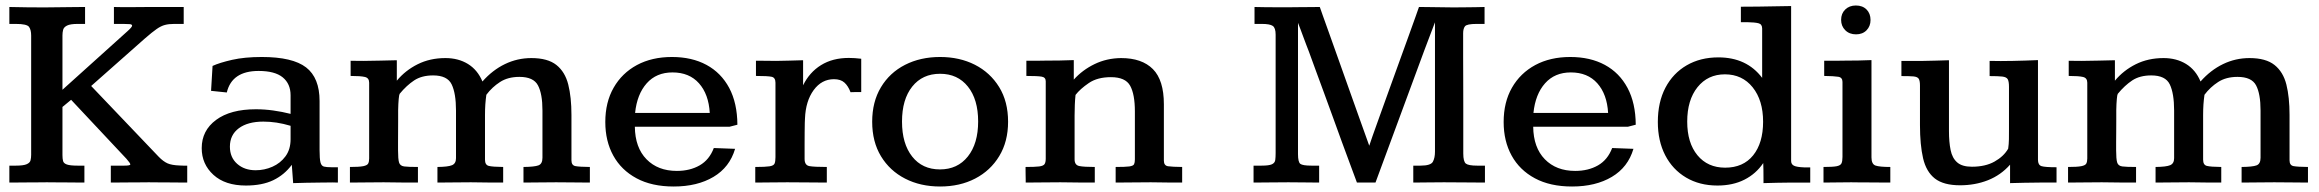

<svg xmlns="http://www.w3.org/2000/svg" viewBox="-20 -658 8357 692"><path d="M13.7 0V-61H37.1Q64.5 -61 76.2 -66.2Q87.9 -71.3 90.1 -80.3Q92.3 -89.4 92.3 -100.1V-529.8Q92.3 -550.3 84.7 -561Q77.1 -571.8 37.1 -571.8H13.7V-632.8Q50.3 -631.8 80.8 -631.6Q111.3 -631.3 141.6 -631.3Q148.4 -631.3 168 -631.6Q187.5 -631.8 211.7 -632.1Q235.8 -632.3 256.6 -632.6Q277.3 -632.8 286.6 -632.8V-571.8H260.3Q233.4 -571.8 221.7 -565.9Q210 -560.1 207.5 -550.5Q205.1 -541 205.1 -530.3Q205.1 -529.3 205.1 -509.3Q205.1 -489.3 205.1 -460.2Q205.1 -431.2 205.1 -402.3Q205.1 -373.5 205.1 -354Q205.1 -334.5 205.1 -334.5L440.4 -546.4Q456.1 -560.5 456.1 -565.4Q456.1 -570.3 447.5 -571Q439 -571.8 424.3 -571.8H390.6V-632.8Q401.4 -632.3 418.7 -632.3Q436 -632.3 455.8 -632.3Q475.6 -632.3 493.4 -632.6Q511.2 -632.8 522 -632.8H642.1V-571.8Q632.8 -571.8 623.3 -571.8Q613.8 -571.8 607.9 -571.8Q588.4 -571.8 574.5 -568.1Q560.5 -564.5 544.7 -553.5Q528.8 -542.5 502.4 -519.5L308.6 -348.1L552.2 -92.8Q568.4 -76.2 583.7 -69.3Q599.1 -62.5 627.9 -61.5Q632.3 -61 640.6 -61Q648.9 -61 654.8 -61V0Q644.5 0 627.4 -0.2Q610.4 -0.5 590.1 -0.5Q569.8 -0.5 550.5 -0.7Q531.2 -1 516.1 -1Q502.4 -1 483.2 -0.7Q463.9 -0.5 443.6 -0.5Q423.3 -0.5 406.2 -0.2Q389.2 0 379.4 0V-61H427.7Q449.7 -61 449.7 -65.4Q449.7 -69.8 436 -85.4L236.3 -298.3L205.1 -272.5V-99.1Q205.1 -85.9 207.3 -77.6Q209.5 -69.3 220.9 -65.2Q232.4 -61 260.3 -61H284.2V0Q273.4 0 256.8 -0.2Q240.2 -0.5 220.9 -0.5Q201.7 -0.5 182.9 -0.7Q164.1 -1 148.9 -1Q135.3 -1 116.5 -0.7Q97.7 -0.5 77.9 -0.5Q58.1 -0.5 41 -0.2Q23.9 0 13.7 0Z M866.2 10.7Q791.5 10.7 749.3 -27.8Q707 -66.4 707 -124Q707 -187.5 758.8 -225.8Q810.5 -264.2 902.3 -264.2Q933.1 -264.2 964.8 -259.8Q996.6 -255.4 1027.3 -247.6V-314.5Q1027.3 -356 999 -379.2Q970.7 -402.3 912.1 -402.3Q815.9 -402.3 797.4 -324.7L740.7 -330.6L746.1 -420.4Q771.5 -432.1 816.7 -442.4Q861.8 -452.6 923.3 -452.6Q1034.7 -452.6 1083.3 -415Q1131.8 -377.4 1131.8 -293.9V-117.2Q1131.8 -85.9 1135 -73Q1138.2 -60.1 1147.5 -57.6Q1156.7 -55.2 1175.3 -55.2H1197.8V0Q1190.9 -0.5 1179 -0.5Q1167 -0.5 1154.5 -0.2Q1142.1 0 1134.3 0Q1107.4 0.5 1084.2 0.7Q1061 1 1036.6 2L1031.7 -64Q1004.9 -27.8 964.8 -8.5Q924.8 10.7 866.2 10.7ZM901.4 -44.4Q933.1 -44.4 961.9 -57.1Q990.7 -69.8 1009 -94.7Q1027.3 -119.6 1027.3 -156.2V-204.6Q1001 -212.4 976.8 -216.1Q952.6 -219.7 929.2 -219.7Q873 -219.7 840.8 -195.8Q808.6 -171.9 808.6 -129.4Q808.6 -90.8 834.7 -67.6Q860.8 -44.4 901.4 -44.4Z M1241.2 0V-56.2Q1274.4 -56.2 1289.1 -59.1Q1303.7 -62 1307.1 -68.8Q1310.5 -75.7 1310.5 -86.9V-359.9Q1310.5 -377 1295.2 -380.6Q1279.8 -384.3 1243.7 -384.3V-439Q1254.9 -439 1265.6 -438.7Q1276.4 -438.5 1290 -438.5Q1319.8 -438.5 1349.9 -439.5Q1379.9 -440.4 1410.2 -440.9V-367.2Q1440.9 -404.3 1485.4 -426.5Q1529.8 -448.7 1585.4 -448.7Q1631.8 -448.7 1666.5 -427.5Q1701.2 -406.2 1718.8 -364.3Q1754.9 -405.3 1799.8 -427Q1844.7 -448.7 1895 -448.7Q1954.1 -448.7 1985.4 -423.8Q2016.6 -398.9 2028.1 -353.3Q2039.6 -307.6 2039.6 -244.1V-80.1Q2039.6 -62 2054 -59.3Q2068.4 -56.6 2106 -56.2V0Q2077.6 0 2049.1 -0.5Q2020.5 -1 1984.4 -1Q1949.2 -1 1922.1 -0.5Q1895 0 1866.7 0V-56.2Q1906.2 -56.6 1920.7 -62Q1935.1 -67.4 1935.1 -89.4V-259.8Q1935.1 -319.8 1918.9 -350.3Q1902.8 -380.9 1852.1 -380.9Q1810.5 -380.9 1782 -362.3Q1753.4 -343.8 1732.9 -316.4Q1730.5 -299.8 1729.2 -281.7Q1728 -263.7 1728 -243.7V-82.5Q1728 -63.5 1741.5 -60.1Q1754.9 -56.6 1793.5 -56.2V0Q1766.1 0 1740.2 -0.2Q1714.4 -0.5 1677.2 -1Q1640.6 -1 1612.8 -0.5Q1585 0 1556.6 0V-56.2Q1595.2 -56.6 1609.4 -62.7Q1623.5 -68.8 1623.5 -87.9V-259.8Q1623.5 -321.3 1607.9 -353.8Q1592.3 -386.2 1541 -386.2Q1500 -386.2 1472.7 -368.2Q1445.3 -350.1 1420.4 -319.8Q1418.5 -316.9 1417 -301.3Q1415.5 -285.6 1415 -261.7Q1415 -246.6 1415 -226.3Q1415 -206.1 1414.8 -185.1Q1414.6 -164.1 1414.6 -145.8Q1414.6 -127.4 1414.6 -116.2Q1414.6 -85 1418.2 -72.5Q1421.9 -60.1 1436.8 -58.1Q1451.7 -56.2 1486.3 -56.2V0Q1457.5 0 1429.9 -0.2Q1402.3 -0.5 1362.8 -1Q1326.2 -1 1298.1 -0.5Q1270 0 1241.2 0Z M2408.2 14.2Q2329.1 14.2 2274.2 -15.4Q2219.2 -44.9 2190.4 -97.2Q2161.6 -149.4 2161.6 -218.3Q2161.6 -289.6 2191.7 -342Q2221.7 -394.5 2275.6 -423.6Q2329.6 -452.6 2401.9 -452.6Q2473.6 -452.6 2526.4 -424.1Q2579.1 -395.5 2608.2 -341.1Q2637.2 -286.6 2637.7 -208.5L2609.4 -201.2H2268.1Q2269 -126 2310.1 -84Q2351.1 -42 2419.4 -42Q2466.8 -42 2501.7 -62Q2536.6 -82 2552.7 -124.5L2629.4 -121.6Q2609.9 -55.2 2551.5 -20.5Q2493.2 14.2 2408.2 14.2ZM2269 -251H2538.1Q2534.2 -318.4 2499.3 -357.7Q2464.4 -397 2403.8 -397Q2345.7 -397 2310.8 -357.7Q2275.9 -318.4 2269 -251Z M2702.1 0V-56.2Q2738.8 -56.2 2753.7 -58.6Q2768.6 -61 2771.7 -68.6Q2774.9 -76.2 2774.9 -91.3V-359.9Q2774.9 -378.4 2761 -381.3Q2747.1 -384.3 2704.6 -384.3V-439Q2712.9 -439 2730.2 -439Q2747.6 -439 2762.2 -438.7Q2776.9 -438.5 2776.9 -438.5Q2800.3 -438.5 2824.7 -439.5Q2849.1 -440.4 2874.5 -440.9V-350.6Q2897.5 -397.5 2939.2 -423.3Q2981 -449.2 3039.1 -449.2Q3060.5 -449.2 3084 -446.3V-326.2Q3074.7 -326.2 3064.5 -326.2Q3054.2 -326.2 3045.4 -325.7Q3037.1 -348.1 3023.4 -360.4Q3009.8 -372.6 2985.8 -372.6Q2941.4 -372.6 2912.6 -333.3Q2883.8 -293.9 2881.3 -231Q2880.9 -229.5 2880.6 -215.3Q2880.4 -201.2 2880.1 -180.7Q2879.9 -160.2 2879.9 -139.4Q2879.9 -118.7 2879.9 -103.3Q2879.9 -87.9 2879.9 -85Q2879.9 -62.5 2897.2 -59.3Q2914.6 -56.2 2960 -56.2V0Q2926.8 0 2894.5 -0.5Q2862.3 -1 2817.4 -1Q2780.3 -1 2755.1 -0.5Q2730 0 2702.1 0Z M3368.2 14.2Q3297.4 14.2 3242.2 -14.2Q3187 -42.5 3155.3 -94.7Q3123.5 -147 3123.5 -219.2Q3123.5 -291 3155 -343.5Q3186.5 -396 3241.9 -424.3Q3297.4 -452.6 3368.2 -452.6Q3438.5 -452.6 3493.7 -424.6Q3548.8 -396.5 3581.1 -344.2Q3613.3 -292 3613.3 -219.2Q3613.3 -147.9 3581.5 -95.5Q3549.8 -43 3494.6 -14.4Q3439.5 14.2 3368.2 14.2ZM3367.7 -47.4Q3431.2 -47.4 3468.3 -94Q3505.4 -140.6 3505.4 -220.2Q3505.4 -299.8 3468.5 -345.9Q3431.6 -392.1 3368.2 -392.1Q3304.7 -392.1 3267.8 -345.9Q3231 -299.8 3231 -219.7Q3231 -140.1 3267.6 -93.8Q3304.2 -47.4 3367.7 -47.4Z M3676.8 0Q3676.8 -3.4 3676.8 -11Q3676.8 -18.6 3676.5 -27.8Q3676.3 -37.1 3676.3 -44.9Q3676.3 -52.7 3676.3 -56.2Q3710 -56.2 3725.3 -58.1Q3740.7 -60.1 3744.9 -66.7Q3749 -73.2 3749 -85.9V-365.2Q3749 -379.4 3734.1 -381.8Q3719.2 -384.3 3679.2 -384.3Q3679.2 -388.7 3679.2 -400.1Q3679.2 -411.6 3679.2 -423.3Q3679.2 -435.1 3679.2 -439Q3697.3 -439 3713.9 -439Q3730.5 -439 3746.1 -439.5Q3772.9 -439.5 3798.6 -439.9Q3824.2 -440.4 3850.1 -441.4V-371.1Q3881.3 -405.8 3925 -427Q3968.8 -448.2 4020.5 -448.7Q4095.7 -448.7 4135.3 -408.9Q4174.8 -369.1 4174.8 -282.2V-79.1Q4174.8 -61 4189.9 -58.8Q4205.1 -56.6 4240.7 -56.2V0Q4214.8 0 4189.7 -0.2Q4164.6 -0.5 4127.9 -1Q4091.8 -1 4061.5 -0.5Q4031.2 0 4001 0V-56.2Q4035.6 -56.2 4050 -58.1Q4064.5 -60.1 4067.4 -66.2Q4070.3 -72.3 4070.3 -83.5V-256.3Q4070.3 -318.4 4053.2 -349.1Q4036.1 -379.9 3983.9 -379.9Q3935.1 -379.9 3904.1 -358.6Q3873 -337.4 3856.4 -315.9Q3854.5 -298.3 3853.8 -280Q3853 -261.7 3853 -241.2V-83.5Q3853 -63 3869.9 -59.6Q3886.7 -56.2 3925.8 -56.2V0Q3897 0 3869.4 -0.2Q3841.8 -0.5 3801.8 -1Q3764.2 -1 3734.6 -0.5Q3705.1 0 3676.8 0Z M4498 0V-61H4526.4Q4553.7 -61 4564.2 -65.9Q4574.7 -70.8 4576.2 -81.1Q4577.6 -91.3 4577.6 -106.4V-533.2Q4577.6 -557.6 4567.1 -564.7Q4556.6 -571.8 4528.3 -571.8H4501.5V-632.8Q4517.6 -632.3 4540.3 -632.1Q4563 -631.8 4586.4 -631.8Q4609.9 -631.8 4628.4 -631.8Q4634.3 -631.8 4648.7 -632.1Q4663.1 -632.3 4680.4 -632.3Q4697.8 -632.3 4713.1 -632.6Q4728.5 -632.8 4736.8 -632.8Q4736.8 -632.8 4746.3 -605.7Q4755.9 -578.6 4772 -533.9Q4788.1 -489.3 4806.9 -436Q4825.7 -382.8 4844.7 -329.6Q4863.8 -276.4 4879.6 -231.7Q4895.5 -187 4905.3 -159.9Q4915 -132.8 4915 -132.8Q4917 -139.6 4927 -168Q4937 -196.3 4952.4 -239Q4967.8 -281.7 4985.8 -331.8Q5003.9 -381.8 5022 -431.9Q5040 -481.9 5055.7 -524.9Q5071.3 -567.9 5081.5 -596.7Q5091.8 -625.5 5094.2 -632.8Q5102.1 -632.8 5119.6 -632.6Q5137.2 -632.3 5157.5 -632.1Q5177.7 -631.8 5194.6 -631.6Q5211.4 -631.3 5218.3 -631.3Q5234.9 -631.3 5256.3 -631.6Q5277.8 -631.8 5298.3 -632.1Q5318.8 -632.3 5330.6 -632.8V-571.8H5302.2Q5266.6 -571.8 5260 -563.2Q5253.4 -554.7 5253.4 -538.1Q5253.4 -537.6 5253.4 -513.9Q5253.4 -490.2 5253.4 -451.7Q5253.4 -413.1 5253.7 -366.9Q5253.9 -320.8 5253.9 -274.7Q5253.9 -228.5 5253.9 -190.2Q5253.9 -151.9 5253.9 -128.4Q5253.9 -105 5253.9 -105Q5253.9 -75.7 5263.2 -68.4Q5272.5 -61 5304.2 -61H5332V0Q5297.4 0 5264.2 -0.5Q5231 -1 5184.1 -1Q5146.5 -1 5123 -0.5Q5099.6 0 5073.7 0V-61H5099.6Q5136.7 -61 5144.3 -75Q5151.9 -88.9 5151.9 -111.3V-577.6Q5151.9 -577.6 5146 -562Q5140.1 -546.4 5132.3 -526.1Q5124.5 -505.9 5118.7 -490.2Q5112.8 -474.6 5112.8 -474.6L4937.5 0H4870.6Q4859.9 -29.3 4845.7 -67.1Q4831.5 -105 4815.9 -147.7Q4800.3 -190.4 4784.2 -235.1Q4768.1 -279.8 4752.2 -322.8Q4736.3 -365.7 4722.4 -403.8Q4708.5 -441.9 4697.8 -471.2Q4693.8 -481.9 4688.2 -496.1Q4682.6 -510.3 4677.2 -525.4Q4671.9 -540.5 4666.7 -553.7Q4661.6 -566.9 4658.2 -575.7V-102.5Q4658.2 -73.7 4666.7 -67.4Q4675.3 -61 4707 -61H4734.4V0Q4708.5 0 4684.6 -0.5Q4660.6 -1 4623.5 -1Q4584 -1 4555.9 -0.5Q4527.8 0 4498 0Z M5646 14.2Q5566.9 14.2 5512 -15.4Q5457 -44.9 5428.2 -97.2Q5399.4 -149.4 5399.4 -218.3Q5399.4 -289.6 5429.4 -342Q5459.5 -394.5 5513.4 -423.6Q5567.4 -452.6 5639.6 -452.6Q5711.4 -452.6 5764.2 -424.1Q5816.9 -395.5 5845.9 -341.1Q5875 -286.6 5875.5 -208.5L5847.2 -201.2H5505.9Q5506.8 -126 5547.9 -84Q5588.9 -42 5657.2 -42Q5704.6 -42 5739.5 -62Q5774.4 -82 5790.5 -124.5L5867.2 -121.6Q5847.7 -55.2 5789.3 -20.5Q5731 14.2 5646 14.2ZM5506.8 -251H5775.9Q5772 -318.4 5737.1 -357.7Q5702.1 -397 5641.6 -397Q5583.5 -397 5548.6 -357.7Q5513.7 -318.4 5506.8 -251Z M6169.9 10.7Q6105.5 10.7 6056.9 -18.1Q6008.3 -46.9 5981.7 -98.4Q5955.1 -149.9 5955.1 -218.3Q5955.1 -289.6 5982.4 -341.8Q6009.8 -394 6059.1 -422.6Q6108.4 -451.2 6173.3 -451.2Q6275.4 -451.2 6331.1 -377.4V-555.2Q6331.1 -570.8 6317.9 -574.2Q6304.7 -577.6 6276.4 -578.1Q6271 -578.1 6265.6 -578.1Q6260.3 -578.1 6254.4 -578.1V-633.8Q6271.5 -633.8 6287.8 -634Q6304.2 -634.3 6322.3 -634.3Q6352.5 -634.8 6381.1 -635.3Q6409.7 -635.7 6435.5 -636.2V-78.1Q6435.5 -65.9 6445.6 -60.8Q6455.6 -55.7 6483.4 -54.7Q6487.3 -54.7 6493.7 -54.7Q6500 -54.7 6504.4 -54.7V0Q6488.8 0.5 6471.9 0.2Q6455.1 0 6439 0Q6412.6 0.5 6386.7 0.7Q6360.8 1 6335.9 2Q6335.9 -0.5 6335.9 -14.9Q6335.9 -29.3 6335.7 -45.7Q6335.4 -62 6335 -70.3Q6309.1 -31.7 6267.3 -10.5Q6225.6 10.7 6169.9 10.7ZM6197.8 -53.7Q6262.7 -53.7 6298.6 -98.1Q6334.5 -142.6 6334.5 -219.2Q6334.5 -296.4 6296.9 -343.3Q6259.3 -390.1 6196.8 -390.1Q6135.3 -390.1 6098.1 -343.8Q6061 -297.4 6061 -219.7Q6061 -143.1 6097.9 -98.4Q6134.8 -53.7 6197.8 -53.7Z M6552.2 0V-56.2Q6585 -56.2 6599.1 -58.8Q6613.3 -61.5 6616.9 -69.1Q6620.6 -76.7 6620.6 -92.3V-362.8Q6620.6 -378.9 6605.5 -381.3Q6590.3 -383.8 6554.7 -384.3Q6554.7 -398.4 6554.7 -411.9Q6554.7 -425.3 6554.7 -439Q6574.7 -439 6593.8 -439Q6612.8 -439 6630.4 -439.5Q6654.3 -439.5 6677.5 -439.9Q6700.7 -440.4 6725.1 -441.4V-90.8Q6725.1 -66.4 6739.7 -61.3Q6754.4 -56.2 6793 -56.2V0Q6778.8 0 6758.1 -0.2Q6737.3 -0.5 6715.3 -0.5Q6693.4 -0.5 6676.3 -0.7Q6659.2 -1 6652.3 -1Q6622.1 -1 6599.1 -0.5Q6576.2 0 6552.2 0ZM6669.4 -534.2Q6645.5 -534.2 6630.6 -549.1Q6615.7 -564 6615.7 -586.4Q6615.7 -609.4 6630.6 -623.8Q6645.5 -638.2 6668.9 -638.2Q6692.9 -638.2 6707.3 -623.8Q6721.7 -609.4 6721.7 -585.9Q6721.7 -563.5 6707.3 -548.8Q6692.9 -534.2 6669.4 -534.2Z M7044.4 9.8Q6984.9 9.8 6953.6 -14.6Q6922.4 -39.1 6911.1 -87.6Q6899.9 -136.2 6899.9 -207V-350.1Q6899.9 -367.2 6895.3 -374.3Q6890.6 -381.3 6876.2 -382.6Q6861.8 -383.8 6833 -383.8V-438.5Q6846.2 -438.5 6861.1 -438.5Q6876 -438.5 6889.4 -438.5Q6902.8 -438.5 6912.1 -438.5Q6934.6 -439 6957.3 -439.5Q6980 -439.9 7004.4 -440.9V-185.5Q7004.4 -146.5 7010.3 -117.4Q7016.1 -88.4 7033.9 -72.8Q7051.8 -57.1 7086.9 -57.1Q7135.7 -57.1 7168.7 -75.7Q7201.7 -94.2 7217.8 -122.1Q7220.2 -138.7 7220.5 -156.5Q7220.7 -174.3 7220.7 -192.9V-345.2Q7220.7 -364.7 7216.1 -372.6Q7211.4 -380.4 7196.5 -382.1Q7181.6 -383.8 7150.9 -383.8V-438.5Q7170.9 -438 7191.2 -438Q7211.4 -438 7234.4 -438.5Q7257.3 -439 7280 -439.7Q7302.7 -440.4 7325.2 -441.4V-82Q7325.2 -63.5 7337.6 -59.3Q7350.1 -55.2 7392.1 -55.2V0Q7375 -0.5 7360.1 -0.2Q7345.2 0 7330.6 0Q7302.2 0.5 7276.1 0.7Q7250 1 7224.6 2Q7224.6 -9.3 7224.6 -23.4Q7224.6 -37.6 7224.6 -49.6Q7224.6 -61.5 7224.6 -64.5Q7191.4 -26.9 7145 -8.5Q7098.6 9.8 7044.4 9.8Z M7433.6 0V-56.2Q7466.8 -56.2 7481.4 -59.1Q7496.1 -62 7499.5 -68.8Q7502.9 -75.7 7502.9 -86.9V-359.9Q7502.9 -377 7487.5 -380.6Q7472.2 -384.3 7436 -384.3V-439Q7447.3 -439 7458 -438.7Q7468.8 -438.5 7482.4 -438.5Q7512.2 -438.5 7542.2 -439.5Q7572.3 -440.4 7602.5 -440.9V-367.2Q7633.3 -404.3 7677.7 -426.5Q7722.2 -448.7 7777.8 -448.7Q7824.2 -448.7 7858.9 -427.5Q7893.6 -406.2 7911.1 -364.3Q7947.3 -405.3 7992.2 -427Q8037.1 -448.7 8087.4 -448.7Q8146.5 -448.7 8177.7 -423.8Q8209 -398.9 8220.5 -353.3Q8231.9 -307.6 8231.9 -244.1V-80.1Q8231.9 -62 8246.3 -59.3Q8260.7 -56.6 8298.3 -56.2V0Q8270 0 8241.5 -0.5Q8212.9 -1 8176.8 -1Q8141.6 -1 8114.5 -0.5Q8087.4 0 8059.1 0V-56.2Q8098.6 -56.6 8113 -62Q8127.4 -67.4 8127.4 -89.4V-259.8Q8127.4 -319.8 8111.3 -350.3Q8095.2 -380.9 8044.4 -380.9Q8002.9 -380.9 7974.4 -362.3Q7945.8 -343.8 7925.3 -316.4Q7922.9 -299.8 7921.6 -281.7Q7920.4 -263.7 7920.4 -243.7V-82.5Q7920.4 -63.5 7933.8 -60.1Q7947.3 -56.6 7985.8 -56.2V0Q7958.5 0 7932.6 -0.2Q7906.7 -0.5 7869.6 -1Q7833 -1 7805.2 -0.5Q7777.3 0 7749 0V-56.2Q7787.6 -56.6 7801.8 -62.7Q7815.9 -68.8 7815.9 -87.9V-259.8Q7815.9 -321.3 7800.3 -353.8Q7784.7 -386.2 7733.4 -386.2Q7692.4 -386.2 7665 -368.2Q7637.7 -350.1 7612.8 -319.8Q7610.8 -316.9 7609.4 -301.3Q7607.9 -285.6 7607.4 -261.7Q7607.4 -246.6 7607.4 -226.3Q7607.4 -206.1 7607.2 -185.1Q7606.9 -164.1 7606.9 -145.8Q7606.9 -127.4 7606.9 -116.2Q7606.9 -85 7610.6 -72.5Q7614.3 -60.1 7629.2 -58.1Q7644 -56.2 7678.7 -56.2V0Q7649.9 0 7622.3 -0.2Q7594.7 -0.5 7555.2 -1Q7518.6 -1 7490.5 -0.5Q7462.4 0 7433.6 0Z"/></svg>

Font: Kameron Medium
Style: Regular
Weight: 500
Designer: Vernon Adams
Foundry: Vernon Adams
Version: Version 1.100